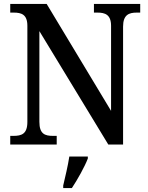

<svg xmlns="http://www.w3.org/2000/svg" viewBox="-20 -734 754 975"><path d="M32 0H268V-44H249C209 -44 180 -53 180 -115V-576L530 0H605V-599C605 -659 635 -670 674 -670H692V-714H457V-670H475C513 -670 544 -660 544 -603V-171L217 -714H32V-670H50C88 -670 119 -661 119 -603V-115C119 -53 89 -44 48 -44H32ZM301 208V221H345C373 179 410 113 426 71V61H332C325 108 311 165 301 208Z"/></svg>

Font: Noto Serif Devanagari SemiCondensed Medium
Style: Regular
Weight: 500
Width: 4
Designer: Universal Thirst, Indian Type Foundry and the Monotype Design Team
Foundry: Monotype Imaging Inc.
Version: Version 2.004